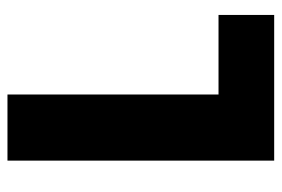

<svg xmlns="http://www.w3.org/2000/svg" viewBox="-140 -614 754 514"><g transform="rotate(-90 237.0 -357.0)"><path d="M64 0V-714H241V-149H454V0Z"/></g></svg>

Font: Noto Sans Malayalam Condensed Black
Style: Regular
Weight: 900
Width: 3
Designer: Jelle Bosma - Monotype Design Team
Foundry: Monotype Imaging Inc.
Version: Version 2.104; ttfautohint (v1.8.4.7-5d5b)